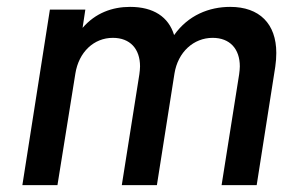

<svg xmlns="http://www.w3.org/2000/svg" viewBox="-20 -538 845 558"><path d="M649 -518C588 -518 527 -494 486 -436C470 -489 426 -518 358 -518C306 -518 257 -500 220 -457L228 -510H125L45 0H147L199 -324C209 -387 253 -428 308 -428C358 -428 387 -396 387 -345C387 -338 386 -330 385 -322L334 0H436L487 -324C497 -387 543 -428 598 -428C648 -428 677 -396 677 -345C677 -338 676 -330 675 -322L624 0H726L780 -344C782 -358 783 -371 783 -384C783 -469 734 -518 649 -518Z"/></svg>

Font: Arthouse Owned Medium
Style: Italic
Weight: 500
Italic angle: -10°
Designer: Jeremy Tribby
Foundry: Tribby Type
Version: Version 1.000;PS 001.000;hotconv 1.0.88;makeotf.lib2.5.64775